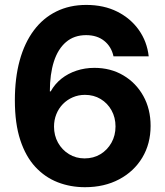

<svg xmlns="http://www.w3.org/2000/svg" viewBox="-20 -758 679 788"><path d="M328.6 10.3Q269 10.3 216.8 -10Q164.6 -30.3 125 -73Q85.4 -115.7 63.2 -183.3Q41 -251 41 -346.2Q41 -437.5 60.8 -509.8Q80.6 -582 118.7 -633.1Q156.7 -684.1 211.2 -710.9Q265.6 -737.8 334 -737.8Q406.2 -737.8 461.2 -710.2Q516.1 -682.6 549.8 -635Q583.5 -587.4 590.3 -526.9H445.8Q437 -566.9 407.7 -590.3Q378.4 -613.8 333.5 -613.8Q284.2 -613.8 251 -585.4Q217.8 -557.1 201.2 -505.4Q184.6 -453.6 184.6 -382.8H188Q205.1 -413.6 232.2 -435.1Q259.3 -456.5 293.9 -468Q328.6 -479.5 367.7 -479.5Q434.1 -479.5 486.1 -448.7Q538.1 -418 568.1 -364.3Q598.1 -310.5 598.1 -241.2Q598.1 -168 564 -111.1Q529.8 -54.2 469 -22Q408.2 10.3 328.6 10.3ZM327.1 -107.9Q363.8 -107.9 392.3 -125.2Q420.9 -142.6 437.5 -172.4Q454.1 -202.1 454.1 -238.8Q454.1 -275.9 437.7 -305.2Q421.4 -334.5 393.1 -351.6Q364.7 -368.7 328.6 -368.7Q301.8 -368.7 278.6 -358.6Q255.4 -348.6 238 -330.8Q220.7 -313 211.2 -289.3Q201.7 -265.6 201.7 -238.3Q201.7 -202.1 218 -172.6Q234.4 -143.1 262.9 -125.5Q291.5 -107.9 327.1 -107.9Z"/></svg>

Font: Inter 20pt
Style: Bold
Weight: 700
Version: Version 4.001;git-66647c0bb